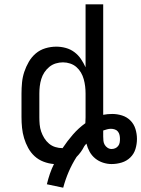

<svg xmlns="http://www.w3.org/2000/svg" viewBox="-20 -755 657 893"><path d="M274 118 198 102Q204 77 212 53.5Q220 30 231 8Q206 6 182.5 -3Q159 -12 141 -28.5Q123 -45 111 -67Q99 -89 92 -112.5Q85 -136 82.5 -160.5Q80 -185 80 -210V-320Q80 -346 82.5 -371.5Q85 -397 93 -421Q101 -445 114 -467.5Q127 -490 146.5 -506.5Q166 -523 191 -530.5Q216 -538 242 -538Q264 -538 286 -532Q308 -526 326 -512.5Q344 -499 356.5 -480.5Q369 -462 378 -442V-735H460V-221Q470 -223 480.5 -224Q491 -225 502 -225Q525 -225 547.5 -218Q570 -211 586.5 -194.5Q603 -178 610 -155Q617 -132 617 -109Q617 -85 610 -62Q603 -39 586 -22.5Q569 -6 546 1Q523 8 499 8Q479 8 459 1.5Q439 -5 423 -18Q407 -31 397 -49Q387 -67 382 -87Q379 -84 376.5 -81Q374 -78 372 -75Q365 -61 356 -48.5Q347 -36 336 -25Q315 8 299.5 44Q284 80 274 118ZM271 -66Q293 -99 319 -129Q345 -159 377 -182Q377 -189 377.5 -196Q378 -203 378 -210V-320Q378 -337 376 -353.5Q374 -370 369.5 -386.5Q365 -403 356.5 -417.5Q348 -432 335.5 -443Q323 -454 306.5 -459.5Q290 -465 273 -465Q256 -465 239.5 -460Q223 -455 209.5 -444Q196 -433 186.5 -418.5Q177 -404 172 -387.5Q167 -371 165 -354Q163 -337 163 -320V-210Q163 -193 164.5 -176Q166 -159 171.5 -143Q177 -127 186 -112.5Q195 -98 208 -87Q221 -76 237.5 -71Q254 -66 271 -66ZM499 -62Q508 -62 516 -65.5Q524 -69 529.5 -76Q535 -83 536.5 -91.5Q538 -100 538 -109Q538 -118 536 -127Q534 -136 528.5 -143Q523 -150 514 -153Q505 -156 496 -156Q487 -156 478 -153.5Q469 -151 460 -148Q460 -141 460 -134Q460 -127 460 -120Q460 -110 461 -100Q462 -90 467 -81.5Q472 -73 480.5 -67.5Q489 -62 499 -62Z"/></svg>

Font: Iosevka Curly Extended
Style: Regular
Weight: 400
Width: 7
Monospace: yes
Designer: Belleve Invis
Foundry: Belleve Invis
Version: Version 11.1.0; ttfautohint (v1.8.3)